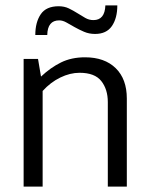

<svg xmlns="http://www.w3.org/2000/svg" viewBox="-20 -687 555 707"><path d="M137 0H67V-470H120L131 -405Q166 -438 204.5 -457Q243 -476 293 -476Q365 -476 406 -436Q447 -396 447 -324V0H377V-311Q377 -358 353 -388.5Q329 -419 273 -419Q238 -419 202 -401.5Q166 -384 137 -352ZM110 -558Q110 -605 130 -634.5Q150 -664 196 -664Q217 -664 233.5 -656Q250 -648 265 -638.5Q280 -629 294 -621Q308 -613 324 -613Q366 -613 368 -667H412Q412 -620 392 -591Q372 -562 330 -562Q308 -562 289.5 -570Q271 -578 255 -587Q239 -596 225 -604Q211 -612 198 -612Q155 -612 154 -558Z"/></svg>

Font: Mukta Mahee Light
Style: Regular
Weight: 300
Designer: Shuchita Grover, Noopur Datye, Girish Dalvi, Yashodeep Gholap
Foundry: Ek Type
Version: Version 2.538;PS 1.000;hotconv 16.6.51;makeotf.lib2.5.65220;